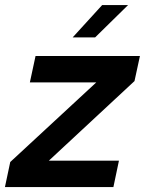

<svg xmlns="http://www.w3.org/2000/svg" viewBox="-43 -758 587 778"><path d="M439 -107 416.5 0H-23L-1.5 -101.5L347 -424H78L101 -531H524L502 -429.5L155 -107ZM251.5 -606.5 371 -737.5H476L342.5 -606.5Z"/></svg>

Font: Epilogue SemiBold
Style: Italic
Weight: 600
Italic angle: -12°
Designer: Tyler Finck
Foundry: Etcetera Type Co
Version: Version 2.111; ttfautohint (v1.8.3)